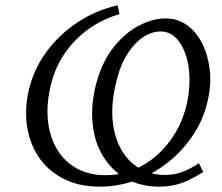

<svg xmlns="http://www.w3.org/2000/svg" viewBox="-20 -691 832 720"><path d="M354 9Q280 9 223.5 -18Q167 -45 131 -94Q95 -143 83 -208.5Q71 -274 87 -349Q105 -429 153 -495Q201 -561 270.5 -607Q340 -653 421 -671L428 -638Q360 -618 306.5 -578Q253 -538 217.5 -483Q182 -428 168 -361Q153 -292 160.5 -232.5Q168 -173 195.5 -128.5Q223 -84 268.5 -59Q314 -34 375 -34Q448 -34 511 -68.5Q574 -103 618.5 -164Q663 -225 681 -303Q692 -354 690.5 -402Q689 -450 675.5 -488.5Q662 -527 638.5 -550Q615 -573 582 -573Q546 -573 511.5 -548Q477 -523 451 -477Q425 -431 412 -367Q395 -287 404 -225Q413 -163 440.5 -120.5Q468 -78 509 -56.5Q550 -35 598 -35Q625 -35 647 -41Q669 -47 688.5 -57Q708 -67 726 -79L742 -46Q714 -28 687.5 -15.5Q661 -3 634 3Q607 9 576 9Q525 9 481 -8Q437 -25 404 -57.5Q371 -90 351 -134.5Q331 -179 326.5 -235Q322 -291 335 -354Q355 -444 398 -503Q441 -562 495.5 -592Q550 -622 601 -622Q646 -622 681 -597Q716 -572 738 -528.5Q760 -485 766.5 -430Q773 -375 759 -314Q744 -245 705 -186Q666 -127 611 -83Q556 -39 489.5 -15Q423 9 354 9Z"/></svg>

Font: Ysabeau
Style: Italic
Weight: 400
Italic angle: -12°
Designer: Christian Thalmann (Catharsis Fonts)
Version: Version 2.000;gftools[0.9.27.dev2+g8671c4b]